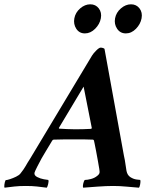

<svg xmlns="http://www.w3.org/2000/svg" viewBox="-80 -867 705 891"><path d="M454 -782Q459 -809 481 -828Q503 -847 528 -847Q553 -847 567.5 -828Q582 -809 577 -782Q572 -755 551 -733.5Q530 -712 504 -712Q478 -712 463.5 -733.5Q449 -755 454 -782ZM265 -782Q270 -809 292 -828Q314 -847 339 -847Q364 -847 378.5 -828Q393 -809 388 -782Q383 -755 361.5 -733.5Q340 -712 314 -712Q288 -712 274 -733.5Q260 -755 265 -782ZM60 -131 347 -609Q353 -619 366.5 -632.5Q380 -646 387 -646Q393 -646 398.5 -644Q404 -642 405 -640L495 -145Q500 -123 502 -106.5Q504 -90 507 -74Q511 -54 525 -45Q539 -36 553.5 -34Q568 -32 571 -32Q573 -25 570.5 -12Q568 1 565 4Q538 2 506.5 -1Q475 -4 445 -4Q414 -4 372.5 -1Q331 2 306 4Q304 1 305 -7.5Q306 -16 309 -24Q312 -32 314 -32Q326 -32 342.5 -36.5Q359 -41 370 -50Q381 -58 382 -66Q383 -69 380.5 -84.5Q378 -100 374 -122Q370 -144 366 -165.5Q362 -187 359 -201Q356 -215 356 -215Q356 -215 354.5 -217Q353 -219 351 -219Q331 -220 313.5 -220Q296 -220 281 -220Q276 -220 272 -220Q268 -220 264 -220Q236 -220 214.5 -220Q193 -220 169 -219Q165 -219 162 -214Q162 -214 153 -199Q144 -184 132.5 -165Q121 -146 113 -132Q103 -114 92 -92Q81 -70 80 -65Q78 -53 92.5 -45.5Q107 -38 124 -35Q141 -32 144 -32Q147 -27 143.5 -13Q140 1 137 4Q114 1 92 -1.5Q70 -4 40 -4Q9 -4 -13 -1.5Q-35 1 -59 4Q-61 1 -59.5 -11Q-58 -23 -54 -31Q-48 -31 -34 -35.5Q-20 -40 -5.5 -47Q9 -54 15 -62Q31 -82 39 -96.5Q47 -111 60 -131ZM308 -465 193 -273Q193 -273 193.5 -271.5Q194 -270 195 -270Q209 -269 231 -268Q253 -267 269 -267Q290 -267 305.5 -267.5Q321 -268 342 -269Q344 -269 345 -271Q346 -273 346 -273Z"/></svg>

Font: Amiri
Style: Bold Italic
Weight: 700
Italic angle: 10°
Designer: Khaled Hosny
Version: Version 0.113